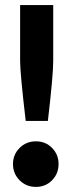

<svg xmlns="http://www.w3.org/2000/svg" viewBox="-20 -730 283 754"><path d="M31 -86Q31 -123 57 -149Q83 -175 121 -175Q159 -175 184.5 -149Q210 -123 210 -86Q210 -48 184.5 -22Q159 4 121 4Q83 4 57 -22Q31 -48 31 -86ZM81 -255Q59 -442 59 -491V-710H189V-491Q189 -434 168 -255Z"/></svg>

Font: Txt Sans SemiBold
Style: Regular
Weight: 600
Designer: Open Source
Foundry: XRLN
Version: Version 1.0